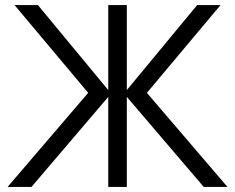

<svg xmlns="http://www.w3.org/2000/svg" viewBox="-20 -740 930 760"><path d="M104.5 0 408.5 -356.5V0H482V-356.5L786.5 0H880.5L561.5 -372.5L853 -720H760.5L482 -383.5V-720H408.5V-383.5L130 -720H37.5L329 -372.5L10 0Z"/></svg>

Font: Manrope
Style: Regular
Weight: 400
Designer: Mikhail Sharanda
Foundry: Mikhail Sharanda
Version: Version 4.505